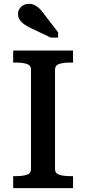

<svg xmlns="http://www.w3.org/2000/svg" viewBox="-20 -971 445 991"><path d="M140 -98V-612Q140 -634 118.5 -641Q97 -648 63 -648H48V-710H357V-648H342Q308 -648 286 -641Q264 -634 264 -612V-98Q264 -76 286 -69Q308 -62 342 -62H357V0H48V-62H63Q97 -62 118.5 -69Q140 -76 140 -98ZM207 -899Q196 -915 184 -926.5Q172 -938 159 -944.5Q146 -951 129 -951Q104 -951 88.5 -935.5Q73 -920 73 -899Q73 -883 81.5 -869.5Q90 -856 106 -845Q122 -834 143 -824L242 -777H280V-804Z"/></svg>

Font: Roboto Serif 20pt Medium
Style: Regular
Weight: 500
Version: Version 1.008